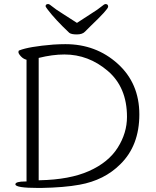

<svg xmlns="http://www.w3.org/2000/svg" viewBox="-20 -925 768 948"><path d="M298 -656Q239 -656 171 -639V-35H176Q324 -38 419.5 -80.5Q515 -123 561 -195.5Q607 -268 607 -348Q607 -494 512 -575Q417 -656 298 -656ZM56 -15Q56 -29 106 -29H111V-630Q95 -634 83 -647Q71 -660 71 -667.5Q71 -675 75 -676Q122 -695 244 -705Q277 -707 303 -707Q454 -707 561 -610.5Q668 -514 668 -360Q668 -206 574 -114Q495 -35 373 -13Q297 1 183 3H169Q56 3 56 -15ZM205 -894Q205 -905 218 -905Q224 -905 238.5 -892.5Q253 -880 291.5 -856Q330 -832 360 -812Q391 -833 428.5 -856.5Q466 -880 480.5 -892.5Q495 -905 501 -905Q514 -905 514 -892Q514 -879 428 -797L400 -769Q387 -755 359.5 -755Q332 -755 322 -763Q253 -828 216 -877Q206 -890 205 -894Z"/></svg>

Font: ToneOZ-Pinyin-WenKai-Light
Style: Light
Weight: 300
Designer: Fontworks Inc.
Foundry: ToneOZ
Version: Version 0.240331